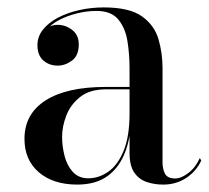

<svg xmlns="http://www.w3.org/2000/svg" viewBox="-20 -488 563 518"><path d="M420 10Q396.5 10 375.8 3Q355 -4 342.2 -22.5Q329.5 -41 329.5 -76V-304.5Q329.5 -340.5 324 -376Q318.5 -411.5 299.5 -435Q280.5 -458.5 240.5 -458.5Q214.5 -458.5 188 -452Q161.5 -445.5 139.2 -433.8Q117 -422 103.5 -404.8Q90 -387.5 90 -366H82Q82 -391.5 98.8 -406.2Q115.5 -421 135.5 -421Q157 -421 174.8 -407.2Q192.5 -393.5 192.5 -368Q192.5 -338 174.2 -324.5Q156 -311 135.5 -311Q112.5 -311 96.8 -325Q81 -339 81 -366Q81 -389.5 96 -408.2Q111 -427 136.2 -440.2Q161.5 -453.5 193.8 -460.8Q226 -468 260 -468Q329 -468 362.8 -444Q396.5 -420 407.5 -382.5Q418.5 -345 418.5 -304.5V-49.5Q418.5 -32 425.2 -19.2Q432 -6.5 452.5 -6.5Q469 -6.5 488.5 -21.5Q508 -36.5 519 -61.5L523 -55Q510 -26.5 482.8 -8.2Q455.5 10 420 10ZM188.5 10Q123.5 10 84.8 -23.2Q46 -56.5 46 -113.5Q46 -180.5 102.8 -217Q159.5 -253.5 266 -253.5H376V-247H266Q222 -247 196 -226.2Q170 -205.5 158.8 -176Q147.5 -146.5 147.5 -119Q147.5 -94 154 -68Q160.5 -42 176.2 -24.5Q192 -7 218 -7Q247 -7 272.5 -25Q298 -43 313.8 -81.8Q329.5 -120.5 329.5 -181.5H334.5Q334.5 -124.5 319 -81.2Q303.5 -38 271.5 -14Q239.5 10 188.5 10Z"/></svg>

Font: Bodoni Moda 28pt
Style: Regular
Weight: 400
Designer: Owen Earl
Foundry: indestructible type
Version: Version 2.005